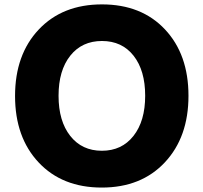

<svg xmlns="http://www.w3.org/2000/svg" viewBox="-20 -805 917 866"><path d="M154.3 -72.3Q47.9 -185.5 47.9 -372.1Q47.9 -558.6 154.8 -671.9Q261.7 -785.2 439.9 -785.2Q618.2 -785.2 724.1 -672.4Q830.1 -559.6 830.1 -373Q830.1 -186.5 723.6 -72.8Q617.2 41 439 41Q260.7 41 154.3 -72.3ZM296.9 -553.7Q244.1 -487.3 244.1 -373Q244.1 -258.8 296.9 -191.9Q349.6 -125 439.5 -125Q529.3 -125 582 -191.9Q634.8 -258.8 634.8 -373Q634.8 -487.3 582.5 -553.7Q530.3 -620.1 439.9 -620.1Q349.6 -620.1 296.9 -553.7Z"/></svg>

Font: GenEi M Gothic v2 Heavy
Style: Regular
Weight: 800
Version: Version 2.0